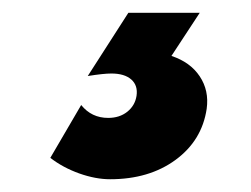

<svg xmlns="http://www.w3.org/2000/svg" viewBox="-20 -36 390 298"><path d="M58.1 209 106 127Q122.1 147 147.9 147Q165.5 147 177.5 137.5Q189.5 127.9 191.9 112.8Q194.3 96.7 183.8 87.4Q173.3 78.1 152.8 78.1Q140.6 78.1 116.2 82L179.2 -16.1H290L246.1 50.8Q275.4 60.5 290 82.5Q304.7 104.5 300.8 132.8Q293.5 182.1 252.4 212.2Q211.4 242.2 150.9 242.2Q128.4 242.2 103 233.2Q77.6 224.1 58.1 209Z"/></svg>

Font: Trueno ExtraBold
Style: Italic
Weight: 800
Designer: Julieta Ulanovsky
Foundry: Julieta Ulanovsky
Version: Version 3.001b | FøM Fix